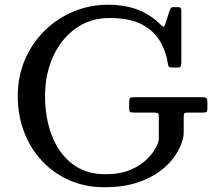

<svg xmlns="http://www.w3.org/2000/svg" viewBox="-20 -780 910 810"><path d="M543.5 -370C535.8 -370 530.8 -368.8 528.5 -366.5C526.2 -364.2 525 -359 525 -351V-323C525 -314.7 526.3 -309.6 529 -307.8C531.7 -305.9 537.2 -305 545.5 -305H629.5C636.2 -305 641.2 -304.2 644.8 -302.8C648.2 -301.2 650 -296.7 650 -289V-200C650 -189.3 648.3 -180 645 -172C636.7 -152.3 623.2 -132.7 604.5 -113C585.8 -93.3 561.7 -77.1 532 -64.2C502.3 -51.4 466.7 -45 425 -45C368.7 -45 321.6 -59.8 283.8 -89.5C245.9 -119.2 217.5 -159 198.5 -209C179.5 -259 170 -314.3 170 -375C170 -435.7 181.2 -490.9 203.8 -540.8C226.2 -590.6 257.9 -630.2 298.8 -659.8C339.6 -689.2 387.3 -704 442 -704C499.7 -704 545.6 -694.8 579.8 -676.2C613.9 -657.8 639.3 -633.9 656 -604.8C672.7 -575.6 683.3 -545 688 -513C689 -505.7 690.5 -500.8 692.5 -498.5C694.5 -496.2 699.8 -495 708.5 -495H732.5C738.2 -495 741.7 -497.3 743 -502C744.3 -506.7 745 -511.7 745 -517V-737C745 -745.7 740.5 -750 731.5 -750H709.5C705.2 -750 702 -748.2 700 -744.5C698 -740.8 696.2 -736.7 694.5 -732L678.5 -682C676.2 -674 673.8 -669.3 671.2 -668C668.8 -666.7 664.7 -668.8 659 -674.5C633.7 -701.2 602.6 -722.1 565.8 -737.2C528.9 -752.4 485.3 -760 435 -760C384.3 -760 336.2 -750.5 290.5 -731.5C244.8 -712.5 204.3 -685.8 169 -651.2C133.7 -616.8 105.8 -576 85.5 -529C65.2 -482 55 -430.7 55 -375C55 -319.3 64.2 -268 82.5 -221C100.8 -174 126.5 -133.2 159.5 -98.8C192.5 -64.2 231.2 -37.5 275.5 -18.5C319.8 0.5 368 10 420 10C472 10 517.6 3.7 556.8 -9C595.9 -21.7 629.1 -38.2 656.2 -58.8C683.4 -79.2 704.8 -101.6 720.5 -125.8C736.2 -149.9 746.7 -173.3 752 -196C753.7 -202.7 754.6 -209.8 754.8 -217.2C754.9 -224.8 755 -232.7 755 -241V-286C755 -293.7 755.9 -298.8 757.8 -301.2C759.6 -303.8 764.2 -305 771.5 -305H836.5C844.2 -305 849.2 -306 851.5 -308C853.8 -310 855 -314.7 855 -322V-347C855 -357.7 853.4 -364.2 850.2 -366.5C847.1 -368.8 840.5 -370 830.5 -370Z"/></svg>

Font: Besley*
Style: Regular
Weight: 400
Designer: Owen Earl
Foundry: indestructible type*
Version: Version 3.000; ttfautohint (v1.8.3)